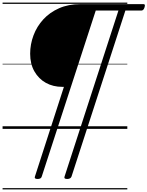

<svg xmlns="http://www.w3.org/2000/svg" viewBox="-20 -1000 1144 1490"><path d="M272 389Q244 389 251 370L476 -326H463Q392 -326 336 -357Q280 -388 247 -446Q214 -504 214 -583Q214 -656 240 -725.5Q266 -795 316 -849.5Q366 -904 438.5 -936Q511 -968 604 -968H1093Q1101 -968 1103.5 -963Q1106 -958 1102 -944Q1098 -930 1091.5 -924Q1085 -918 1077 -918H953L535 370Q528 389 501 389Q474 389 481 370L899 -918H723L304 370Q299 389 272 389ZM0 460H968V470H0ZM0 -20H968V0H0ZM0 -505H968V-500H0ZM0 -980H968V-970H0Z"/></svg>

Font: Playwrite NO Guides
Style: Regular
Weight: 400
Designer: Veronika Burian, José Scaglione
Foundry: TypeTogether
Version: Version 1.003